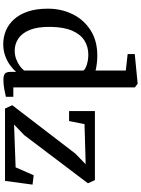

<svg xmlns="http://www.w3.org/2000/svg" viewBox="138 -997 870 1186"><g transform="rotate(90 573.0 -404.0)"><path d="M252 11Q208.8 11 169.3 -5.4Q129.9 -21.7 99.4 -55.5Q68.8 -89.3 51.2 -141.2Q33.6 -193.1 33.6 -264.1Q33.6 -348.3 67.8 -417.7Q102 -487 166.8 -528.5Q231.7 -570 323 -570Q348.6 -570 372.3 -567.1Q395.9 -564.2 415.6 -559.4V-746.2L313.9 -757.5V-801.4L494.6 -819.1H497.2L519.7 -802.4V-51.3H577.8V-5.1Q557.4 -0.6 529.8 4.6Q502.2 9.9 472.7 9.9Q449 9.9 436.5 1.9Q423.9 -6 423.9 -36.7V-69Q406.9 -48.3 381.1 -30Q355.4 -11.6 322.7 -0.3Q290 11 252 11ZM292.6 -59.9Q320.9 -59.9 345.2 -69.1Q369.5 -78.2 387.6 -91.6Q405.8 -105.1 415.6 -118V-484.3Q408.1 -496.3 379.2 -505.4Q350.3 -514.5 316.7 -514.5Q269 -514.5 230.8 -490.8Q192.5 -467.1 169.8 -415.2Q147 -363.3 146 -279Q145.2 -200.7 165.1 -152.4Q185 -104.1 218.7 -82Q252.3 -59.9 292.6 -59.9ZM994.4 -498.2 746.7 -491.1 727.7 -395.7H665.9V-555.3H1092.6L1112.2 -512.2L814.8 -118.7L749.5 -55.9L1013.7 -65.5L1062.6 -176.9L1120.4 -170.1L1097.4 0H650.7L629.8 -44.6L928.1 -433.5Z"/></g></svg>

Font: Merriweather Light
Style: Regular
Weight: 300
Version: Version 2.100